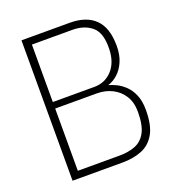

<svg xmlns="http://www.w3.org/2000/svg" viewBox="-133 -837 856 942"><g transform="rotate(-20 295.0 -366.5)"><path d="M85 0V-733H337Q423 -733 469 -688Q515 -643 515 -548Q515 -501 500 -466.5Q485 -432 461 -410.5Q437 -389 410 -381Q428 -376 450 -365.5Q472 -355 493.5 -334.5Q515 -314 528.5 -282Q542 -250 542 -204Q542 -124 517 -80Q492 -36 448 -18Q404 0 345 0ZM126 -37H344Q391 -37 426.5 -51Q462 -65 482 -102Q502 -139 502 -209Q502 -258 480.5 -292Q459 -326 423 -344Q387 -362 344 -362H126ZM126 -396H343Q399 -396 436 -436Q473 -476 475 -544Q478 -629 439 -662.5Q400 -696 337 -696H126Z"/></g></svg>

Font: Exo Thin ExtraLight
Style: Regular
Weight: 250
Version: Version 2.000